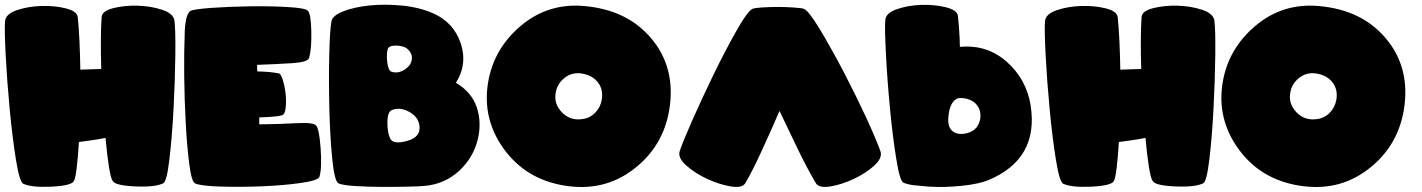

<svg xmlns="http://www.w3.org/2000/svg" viewBox="-20 -776 5902 797"><path d="M286.6 -24.4Q277.3 -5.4 194.6 -1.2Q111.8 2.9 76.7 -13.2Q61 -20.5 46.1 -113.5Q31.2 -206.5 20.3 -322.3Q9.3 -438 3.7 -545.2Q-2 -652.3 1 -688.5Q3.9 -718.3 50.3 -733.9Q96.7 -749.5 151.9 -751.2Q207 -752.9 253.4 -741.2Q299.8 -729.5 302.7 -705.1Q307.1 -663.6 309.8 -606.7Q312.5 -549.8 313.5 -486.8Q355 -488.8 400.4 -489.7Q398.4 -552.2 398.7 -608.2Q398.9 -664.1 401.9 -705.1Q403.3 -730 449.2 -741.9Q495.1 -753.9 550.3 -752.4Q605.5 -751 652.6 -735.6Q699.7 -720.2 704.1 -690.4Q709 -654.3 707.8 -547.1Q706.5 -439.9 700.4 -324Q694.3 -208 683.3 -115.2Q672.4 -22.5 657.7 -15.1Q623.5 1.5 540.8 -2.2Q458 -5.9 447.8 -24.9Q439.9 -35.2 432.1 -84.2Q424.3 -133.3 418 -203.6Q390.6 -198.2 362.5 -194.1Q334.5 -189.9 307.6 -186.5Q303.7 -122.6 298.3 -78.6Q293 -34.7 286.6 -24.4Z M1056.2 -259.8Q1141.6 -260.7 1210.4 -264.6Q1279.3 -268.6 1291.5 -255.4Q1304.7 -244.6 1310.8 -162.1Q1316.9 -79.6 1306.2 -42.5Q1301.3 -26.9 1229.5 -16.6Q1157.7 -6.3 1068.4 -2.7Q979 1 897 -1.5Q814.9 -3.9 790 -14.6Q775.4 -20.5 765.9 -93.5Q756.3 -166.5 751 -264.4Q745.6 -362.3 744.6 -464.1Q743.7 -565.9 746.6 -629.9Q746.6 -665 752.4 -694.1Q758.3 -723.1 770.5 -730.5Q782.7 -737.8 856.4 -743.2Q930.2 -748.5 1015.6 -749.8Q1101.1 -751 1173.8 -746.8Q1246.6 -742.7 1257.3 -731.9Q1270.5 -721.2 1272.2 -647.2Q1273.9 -573.2 1263.2 -535.6Q1257.8 -518.1 1194.6 -513.9Q1131.3 -509.8 1046.9 -506.8Q1046.9 -501 1047.4 -493.2Q1047.9 -485.4 1048.3 -479.5Q1103.5 -478.5 1138.2 -471.2Q1146.5 -468.8 1154.5 -442.1Q1162.6 -415.5 1165.8 -384Q1168.9 -352.5 1165.5 -325.7Q1162.1 -298.8 1148.4 -296.9Q1138.7 -293.9 1113 -291.7Q1087.4 -289.6 1056.2 -288.6Q1056.2 -282.2 1056.2 -273.9Q1056.2 -265.6 1056.2 -259.8Z M1743.7 -4.4Q1726.1 -2.4 1675 -1.2Q1624 0 1565.7 -0.2Q1507.3 -0.5 1455.6 -3.7Q1403.8 -6.8 1385.7 -14.6Q1368.7 -21.5 1359.4 -114.3Q1350.1 -207 1347.2 -322.5Q1344.2 -438 1346.7 -545.2Q1349.1 -652.3 1356 -688.5Q1360.4 -711.4 1405 -729Q1449.7 -746.6 1513.2 -753.2Q1576.7 -759.8 1648.2 -752.9Q1719.7 -746.1 1778.3 -720.7Q1863.8 -682.6 1892.6 -595.7Q1921.4 -508.8 1872.6 -432.6L1874 -431.6Q1938.5 -392.6 1959.2 -330.1Q1980 -267.6 1963.4 -198.2Q1945.3 -122.1 1886.2 -67.1Q1827.1 -12.2 1743.7 -4.4ZM1589.4 -571.8Q1583.5 -551.3 1587.6 -516.8Q1591.8 -482.4 1606 -478Q1632.8 -469.2 1661.4 -488.3Q1689.9 -507.3 1689.9 -536.1Q1689.9 -555.2 1673.6 -570.8Q1657.2 -586.4 1623.5 -586.9Q1593.3 -586.9 1589.4 -571.8ZM1599.6 -201.2Q1611.3 -174.8 1670.4 -191.2Q1729.5 -207.5 1720.7 -257.3Q1714.4 -293.5 1675.8 -313.2Q1637.2 -333 1605 -318.4Q1588.4 -310.5 1588.1 -268.3Q1587.9 -226.1 1599.6 -201.2Z M2758.3 -320.8Q2732.9 -167 2609.1 -72.8Q2485.4 21.5 2321.3 -5.9Q2163.1 -32.2 2072.3 -156.7Q1981.4 -281.2 2005.9 -432.6Q2028.8 -573.2 2141.8 -668.7Q2254.9 -764.2 2404.8 -751Q2585.4 -735.4 2685.8 -613.8Q2786.1 -492.2 2758.3 -320.8ZM2478 -362.3Q2484.9 -404.3 2462.2 -433.8Q2439.5 -463.4 2396 -470.7Q2355 -477.5 2323.7 -452.9Q2292.5 -428.2 2286.6 -390.6Q2278.8 -345.2 2312 -310.3Q2345.2 -275.4 2394 -281.2Q2427.7 -284.7 2450.2 -307.6Q2472.7 -330.6 2478 -362.3Z M3289.1 -162.6Q3326.2 -84.5 3366.7 -15.6Q3379.4 5.4 3426.8 -2Q3473.6 -9.8 3522.9 -32.7Q3572.3 -55.7 3608.4 -87.9Q3644 -120.1 3634.8 -147.9Q3620.1 -190.9 3576.7 -285.6Q3532.7 -380.4 3481.9 -478Q3430.7 -575.2 3384.3 -652.8Q3337.9 -730 3317.9 -738.8Q3309.1 -742.7 3277.8 -744.6Q3246.1 -747.1 3210.4 -747.1Q3174.3 -747.1 3143.1 -745.1Q3111.8 -743.2 3103 -738.8Q3083 -729.5 3037.1 -648.4Q2991.2 -567.4 2942.4 -467.3Q2893.6 -366.7 2852.5 -273.9Q2811.5 -180.7 2801.3 -147.9Q2793 -120.1 2830.1 -87.9Q2866.7 -55.7 2917 -32.7Q2966.8 -9.8 3014.2 -2Q3061.5 5.4 3073.7 -15.6Q3103.5 -65.9 3141.6 -149.4Q3180.2 -232.9 3215.8 -315.4Q3251.5 -242.2 3289.1 -162.6Z M3977.1 -220.2Q3965.8 -219.7 3959 -220.7Q3912.1 -229 3916.5 -287.6Q3920.9 -346.2 3947.8 -363.8Q3959.5 -372.1 3983.4 -367.7Q4019 -362.3 4037.1 -337.4Q4054.7 -312 4048.3 -279.3Q4037.1 -226.6 3977.1 -220.2ZM4159.7 -519Q4078.1 -591.8 3964.8 -581.5L3963.9 -595.7Q3963.9 -606.9 3963.9 -611.3Q3960.9 -668 3956.5 -709.5Q3953.6 -733.9 3907.2 -745.6Q3860.8 -757.3 3805.7 -755.9Q3750.5 -753.9 3704.1 -738.3Q3657.7 -722.7 3654.8 -692.9Q3651.9 -656.7 3657.7 -549.8Q3663.1 -442.4 3674.3 -326.7Q3685.1 -210.9 3700.2 -118.2Q3714.8 -24.9 3730.5 -17.6Q3752.4 -7.8 3792.5 -5.4Q3812.5 -2.9 3833 -1.5Q3902.8 2.9 3973.6 -4.9Q4044.4 -12.2 4084 -28.8Q4292.5 -116.7 4258.3 -337.9Q4241.2 -446.3 4159.7 -519Z M4603.5 -24.4Q4594.2 -5.4 4511.5 -1.2Q4428.7 2.9 4393.6 -13.2Q4377.9 -20.5 4363 -113.5Q4348.1 -206.5 4337.2 -322.3Q4326.2 -438 4320.6 -545.2Q4314.9 -652.3 4317.9 -688.5Q4320.8 -718.3 4367.2 -733.9Q4413.6 -749.5 4468.8 -751.2Q4523.9 -752.9 4570.3 -741.2Q4616.7 -729.5 4619.6 -705.1Q4624 -663.6 4626.7 -606.7Q4629.4 -549.8 4630.4 -486.8Q4671.9 -488.8 4717.3 -489.7Q4715.3 -552.2 4715.6 -608.2Q4715.8 -664.1 4718.8 -705.1Q4720.2 -730 4766.1 -741.9Q4812 -753.9 4867.2 -752.4Q4922.4 -751 4969.5 -735.6Q5016.6 -720.2 5021 -690.4Q5025.9 -654.3 5024.7 -547.1Q5023.4 -439.9 5017.3 -324Q5011.2 -208 5000.2 -115.2Q4989.3 -22.5 4974.6 -15.1Q4940.4 1.5 4857.7 -2.2Q4774.9 -5.9 4764.6 -24.9Q4756.8 -35.2 4749 -84.2Q4741.2 -133.3 4734.9 -203.6Q4707.5 -198.2 4679.4 -194.1Q4651.4 -189.9 4624.5 -186.5Q4620.6 -122.6 4615.2 -78.6Q4609.9 -34.7 4603.5 -24.4Z M5807.6 -320.8Q5782.2 -167 5658.4 -72.8Q5534.7 21.5 5370.6 -5.9Q5212.4 -32.2 5121.6 -156.7Q5030.8 -281.2 5055.2 -432.6Q5078.1 -573.2 5191.2 -668.7Q5304.2 -764.2 5454.1 -751Q5634.8 -735.4 5735.1 -613.8Q5835.4 -492.2 5807.6 -320.8ZM5527.3 -362.3Q5534.2 -404.3 5511.5 -433.8Q5488.8 -463.4 5445.3 -470.7Q5404.3 -477.5 5373 -452.9Q5341.8 -428.2 5335.9 -390.6Q5328.1 -345.2 5361.3 -310.3Q5394.5 -275.4 5443.4 -281.2Q5477.1 -284.7 5499.5 -307.6Q5522 -330.6 5527.3 -362.3Z"/></svg>

Font: ARCO
Style: Regular
Weight: 700
Designer: Rafael Olivo Díaz, Denis Ignatov
Foundry: Rafael Olivo Díaz
Version: Version 1.10 March 1, 2019